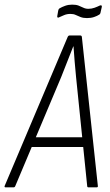

<svg xmlns="http://www.w3.org/2000/svg" viewBox="-45 -808 474 828"><path d="M-20 0Q-27 0 -25 -6L247 -649Q250 -655 255 -655H301Q307 -655 308 -649L377 -6Q378 0 371 0H337Q331 0 331 -6L283 -476Q280 -509 277 -542Q274 -575 272 -608H271Q258 -575 245 -542Q232 -509 219 -476L21 -6Q19 0 13 0ZM82 -174 98 -216H318L322 -174ZM330 -730Q314 -730 302.5 -734.5Q291 -739 281.5 -743.5Q272 -748 259 -748Q244 -748 232 -743Q220 -738 209 -733Q206 -731 203.5 -732.5Q201 -734 202 -739L206 -762Q207 -766 208 -768Q209 -770 212 -772Q222 -778 236 -783Q250 -788 266 -788Q283 -788 293.5 -784Q304 -780 314 -775Q324 -770 336 -770Q350 -770 362.5 -774.5Q375 -779 385 -784Q390 -786 392.5 -784.5Q395 -783 394 -778L389 -756Q388 -748 383 -745Q374 -739 360.5 -734.5Q347 -730 330 -730Z"/></svg>

Font: Sofia Sans Condensed Light
Style: Italic
Weight: 300
Italic angle: -9°
Version: Version 4.100